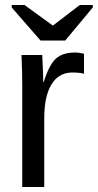

<svg xmlns="http://www.w3.org/2000/svg" viewBox="-20 -748 391 768"><path d="M157 0H69V-405Q69 -460 66 -528H149Q153 -448 153 -420H155Q176 -488 203 -513Q230 -538 281 -538Q296 -538 316 -533V-453Q298 -458 270 -458Q215 -458 186 -410.5Q157 -363 157 -275ZM351 -718 241 -586H142L27 -718V-728H78L191 -646H192L299 -728H351Z"/></svg>

Font: Libra Sans
Style: Regular
Weight: 400
Foundry: Context Ltd
Version: Version 1.002